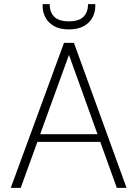

<svg xmlns="http://www.w3.org/2000/svg" viewBox="-20 -907 664 927"><path d="M32 0 289 -700H337L591 0H544L313 -642L80 0ZM142 -222 157 -259H468L483 -222ZM312 -765Q269 -765 241 -781Q213 -797 199.5 -822.5Q186 -848 186 -875V-887H220Q220 -847 242.5 -825.5Q265 -804 313 -804Q360 -804 382.5 -825.5Q405 -847 405 -887H440V-876Q440 -848 426.5 -822.5Q413 -797 384.5 -781Q356 -765 312 -765Z"/></svg>

Font: DM Sans 20pt ExtraLight
Style: Regular
Weight: 250
Version: Version 4.004;gftools[0.9.30]